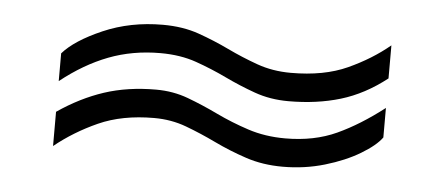

<svg xmlns="http://www.w3.org/2000/svg" viewBox="-30 -452 750 324"><g transform="rotate(5 345.0 -290.5)"><path d="M622 -344Q585 -315 545 -303Q505 -291 457 -291Q426 -291 399.5 -300.5Q373 -310 348 -322Q323 -334 296 -343.5Q269 -353 235 -353Q188 -353 147.5 -337.5Q107 -322 68 -291V-338Q88 -361 134 -381Q180 -401 235 -401Q269 -401 296 -391.5Q323 -382 348 -370Q373 -358 399.5 -348.5Q426 -339 457 -339Q513 -339 552.5 -357Q592 -375 622 -400ZM622 -244Q612 -230 587 -215Q562 -200 528 -190Q494 -180 457 -180Q423 -180 394.5 -189.5Q366 -199 340 -211.5Q314 -224 288.5 -233.5Q263 -243 234 -243Q180 -243 140 -225Q100 -207 68 -181V-239Q106 -265 145.5 -278Q185 -291 233 -291Q262 -291 287.5 -281.5Q313 -272 339 -259.5Q365 -247 394 -237.5Q423 -228 457 -228Q506 -228 544 -245.5Q582 -263 622 -294Z"/></g></svg>

Font: Train One
Style: Regular
Weight: 400
Designer: Fontworks Inc.
Foundry: Fontworks Inc.
Version: Version 1.100